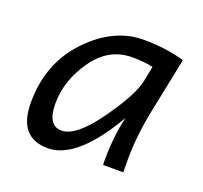

<svg xmlns="http://www.w3.org/2000/svg" viewBox="-99 -637 807 763"><g transform="rotate(20 304.5 -255.0)"><path d="M201.2 -71.8Q262.2 -71.8 345.9 -189Q429.7 -306.2 442.4 -369.1L455.1 -433.1Q421.4 -441.9 366.7 -441.9Q268.1 -441.9 205.1 -352.3Q142.1 -262.7 142.1 -165.5Q142.1 -71.8 201.2 -71.8ZM173.8 12.7Q49.3 12.7 49.3 -135.7Q49.3 -302.7 154.8 -412.8Q260.3 -522.9 385.7 -522.9Q479.5 -522.9 559.6 -500L511.7 -266.1Q488.8 -153.3 488.8 -54.2Q488.8 -21 489.3 0H403.8L403.3 -18.6Q403.3 -122.1 423.8 -206.1Q296.9 12.7 173.8 12.7Z"/></g></svg>

Font: Cadman
Style: Italic
Weight: 400
Italic angle: -12°
Designer: Paul James MIller
Foundry: High-Logic / Made with FontCreator
Version: Version 2.114;March 28, 2021;FontCreator 13.0.0.2683 64-bit